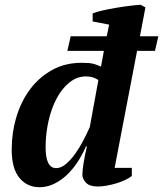

<svg xmlns="http://www.w3.org/2000/svg" viewBox="-20 -772 683 804"><path d="M276 -620H427L437 -669L368 -682V-716Q383 -722 409 -728Q435 -734 464.5 -739Q494 -744 522.5 -747.5Q551 -751 569 -752L589 -741L566 -620H643L629 -559H554L460 -69H532V-35Q522 -27 505.5 -19Q489 -11 469.5 -5Q450 1 429 5Q408 9 390 9Q355 9 340 -7Q325 -23 325 -40Q325 -57 330 -89Q335 -121 344 -159H340Q325 -124 304.5 -93Q284 -62 259.5 -39Q235 -16 206 -2Q177 12 145 12Q94 12 61.5 -27Q29 -66 29 -145Q29 -216 48.5 -281.5Q68 -347 105.5 -397.5Q143 -448 197.5 -478.5Q252 -509 322 -509Q355 -509 370.5 -505Q386 -501 403 -493L415 -559H262ZM215 -68Q236 -68 256.5 -85.5Q277 -103 295.5 -129Q314 -155 329.5 -185Q345 -215 356 -240L392 -437Q379 -445 367.5 -448.5Q356 -452 340 -452Q302 -452 270.5 -426.5Q239 -401 217 -359.5Q195 -318 183 -264.5Q171 -211 171 -155Q171 -68 215 -68Z"/></svg>

Font: PT Serif
Style: Bold Italic
Weight: 700
Italic angle: -12°
Designer: A.Korolkova, O.Umpeleva, V.Yefimov
Foundry: ParaType Ltd
Version: Version 1.000W OFL